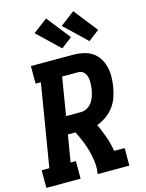

<svg xmlns="http://www.w3.org/2000/svg" viewBox="-143 -1074 885 1160"><g transform="rotate(-15 299.5 -494.5)"><path d="M-1 0V-110H47L132 -625H99V-735H366Q397 -735 427.5 -728Q458 -721 482 -705Q506 -689 522 -664Q538 -639 545.5 -609.5Q553 -580 552.5 -548.5Q552 -517 547 -486Q542 -455 531.5 -423.5Q521 -392 501 -365Q481 -338 453 -318Q425 -298 394 -287Q413 -246 429 -201.5Q445 -157 452 -110H518V0H320Q326 -37 322 -74Q318 -111 308.5 -145.5Q299 -180 285.5 -213Q272 -246 256 -278H208L180 -110H213V0ZM320 -388Q340 -388 358.5 -398.5Q377 -409 389 -426.5Q401 -444 407.5 -464Q414 -484 417 -503Q419 -516 420 -529Q421 -542 420.5 -555Q420 -568 417 -580Q414 -592 407.5 -602.5Q401 -613 390 -619Q379 -625 366 -625H265L226 -388ZM480 -789 342 -921 432 -989 548 -841ZM310 -789 172 -921 262 -989 378 -841Z"/></g></svg>

Font: Iosevka Curly Slab XBdExObl
Style: Regular
Weight: 800
Width: 7
Italic angle: -9°
Monospace: yes
Designer: Belleve Invis
Foundry: Belleve Invis
Version: Version 11.1.0; ttfautohint (v1.8.3)